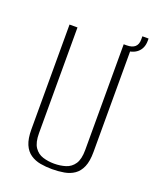

<svg xmlns="http://www.w3.org/2000/svg" viewBox="-126 -727 670 816"><g transform="rotate(20 208.5 -319.0)"><path d="M208 12Q180 12 155 7.5Q130 3 110 -10.5Q90 -24 79 -49.5Q68 -75 68 -117V-591H104V-113Q104 -71 118.5 -49.5Q133 -28 157 -20.5Q181 -13 208 -13Q236 -13 260 -20.5Q284 -28 298.5 -49.5Q313 -71 313 -113V-591H349V-117Q349 -75 338 -49.5Q327 -24 307.5 -10.5Q288 3 262 7.5Q236 12 208 12ZM320 -569 316 -591H326Q376 -591 376 -635V-650H404V-640Q404 -606 382 -587Q360 -568 320 -569Z"/></g></svg>

Font: Alumni Sans Thin ExtraLight
Style: Regular
Weight: 250
Version: Version 1.018